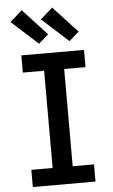

<svg xmlns="http://www.w3.org/2000/svg" viewBox="-64 -1027 627 1068"><g transform="rotate(-5 250.0 -492.5)"><path d="M75 0V-96H194V-639H75V-735H425V-639H306V-96H425V0ZM349 -791 201 -925 269 -985 404 -839ZM179 -791 31 -925 99 -985 234 -839Z"/></g></svg>

Font: Iosevka SS18
Style: Bold
Weight: 700
Monospace: yes
Designer: Belleve Invis
Foundry: Belleve Invis
Version: Version 25.1.1; ttfautohint (v1.8.4)